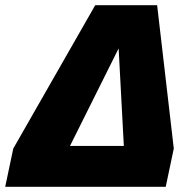

<svg xmlns="http://www.w3.org/2000/svg" viewBox="-63 -718 733 738"><path d="M-12 -147 303 -698H541L605 -147L574 0H-43ZM413 -157 393 -532 206 -157Z"/></svg>

Font: Azeret Mono ExtraBold
Style: Italic
Weight: 800
Italic angle: -12°
Designer: Martin Vácha
Foundry: Displaay
Version: Version 1.000; Glyphs 3.0.3, build 3074